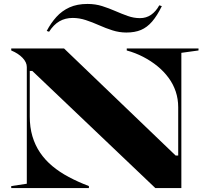

<svg xmlns="http://www.w3.org/2000/svg" viewBox="-20 -954 1057 974"><path d="M37 0V-10L116 -22V-614Q116 -638 94.5 -660.5Q73 -683 37 -698V-708H305L871 -165H884V-410Q884 -452 871.5 -489.5Q859 -527 835 -559.5Q811 -592 778.5 -618.5Q746 -645 706.5 -665.5Q667 -686 623 -698V-708H987V-698L900 -686V0H768L144 -594H131V-363Q131 -308 144.5 -262.5Q158 -217 183.5 -179.5Q209 -142 245.5 -111.5Q282 -81 329 -56Q376 -31 431 -10V0ZM621 -789Q585 -789 550.5 -800Q516 -811 482.5 -826Q449 -841 415.5 -852Q382 -863 349 -863Q311 -863 281.5 -846Q252 -829 229 -793L217 -797Q238 -837 266 -868Q294 -899 332.5 -916.5Q371 -934 424 -934Q464 -934 498.5 -923Q533 -912 565 -898Q597 -884 628 -873Q659 -862 690 -862Q722 -862 746.5 -879Q771 -896 788 -927L801 -923Q777 -874 751.5 -844.5Q726 -815 695 -802Q664 -789 621 -789Z"/></svg>

Font: Kalnia SemiExpanded Medium
Style: Regular
Weight: 500
Width: 6
Designer: Frida Medrano
Foundry: Frida Medrano
Version: Version 1.105